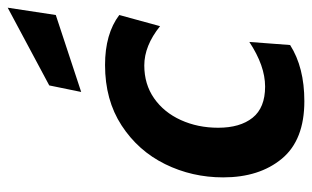

<svg xmlns="http://www.w3.org/2000/svg" viewBox="-176 -625 811 499"><g transform="rotate(-90 229.5 -375.5)"><path d="M18 -201Q18 -282 52.5 -352Q87 -422 153 -465Q219 -508 310 -508Q391 -508 440 -471L411 -365Q360 -406 309 -406Q260 -406 223.5 -380.5Q187 -355 167 -311Q147 -267 147 -214Q147 -157 173 -124.5Q199 -92 254 -92Q308 -92 370 -133L362 -27Q304 10 216 10Q115 10 66.5 -48.5Q18 -107 18 -201ZM257 -653 459 -761 440 -636 240 -570Z"/></g></svg>

Font: Cabin
Style: Bold Italic
Weight: 700
Italic angle: -7°
Designer: Pablo Impallari
Foundry: Pablo Impallari. http://www.impallari.com Igino Marini. http://www.ikern.com
Version: Version 2.200